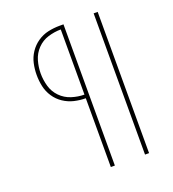

<svg xmlns="http://www.w3.org/2000/svg" viewBox="-134 -837 844 939"><g transform="rotate(-20 288.0 -367.5)"><path d="M460 0H481V-735H460ZM282 0H303V-735H282Q252 -735 222.5 -728.5Q193 -722 167.5 -704.5Q142 -687 125 -661.5Q108 -636 101.5 -606.5Q95 -577 95 -547Q95 -516 101.5 -486.5Q108 -457 125 -431.5Q142 -406 167.5 -389Q193 -372 222.5 -365Q252 -358 282 -358ZM282 -377Q249 -377 216 -387.5Q183 -398 159 -422.5Q135 -447 125.5 -480Q116 -513 116 -547Q116 -580 125.5 -613Q135 -646 159 -671Q183 -696 216 -706Q249 -716 282 -716Z"/></g></svg>

Font: Iosevka Sparkle Thin
Style: Regular
Weight: 100
Designer: Belleve Invis
Foundry: Belleve Invis
Version: Version 4.5.0; ttfautohint (v1.8.3)